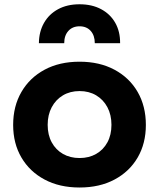

<svg xmlns="http://www.w3.org/2000/svg" viewBox="-20 -844 726 876"><path d="M528 -647H412.5Q412.5 -682 393.8 -703Q375 -724 343 -724Q311 -724 292 -703Q273 -682 273 -647H157.5Q158 -699.5 180.8 -739.5Q203.5 -779.5 245 -802Q286.5 -824.5 343 -824.5Q399.5 -824.5 441.2 -802.2Q483 -780 505.8 -740Q528.5 -700 528 -647ZM343 11.5Q251.5 11.5 183.5 -24.8Q115.5 -61 77.8 -125.2Q40 -189.5 40 -274Q40 -359.5 77.8 -424.5Q115.5 -489.5 183.5 -526Q251.5 -562.5 343 -562.5Q434 -562.5 502.2 -526Q570.5 -489.5 608 -424.5Q645.5 -359.5 645.5 -274Q645.5 -189.5 608 -125.2Q570.5 -61 502.5 -24.8Q434.5 11.5 343 11.5ZM343 -123Q386 -123 418.8 -141.8Q451.5 -160.5 470 -194.5Q488.5 -228.5 488.5 -274.5Q488.5 -320 470 -354.8Q451.5 -389.5 418.8 -409Q386 -428.5 343 -428.5Q300 -428.5 267.2 -409Q234.5 -389.5 216 -354.8Q197.5 -320 197.5 -274.5Q197.5 -228.5 216 -194.5Q234.5 -160.5 267.2 -141.8Q300 -123 343 -123Z"/></svg>

Font: Hepta Slab ExtraLight
Style: Bold
Weight: 700
Version: Version 1.102